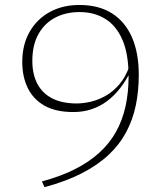

<svg xmlns="http://www.w3.org/2000/svg" viewBox="-20 -728 665 772"><path d="M159 24.5 148.5 1.5Q223 -18.5 280.2 -47.2Q337.5 -76 378.8 -113.5Q420 -151 446 -197.2Q472 -243.5 484.5 -299.5Q497 -355.5 497 -420.5Q497 -511 472.2 -568Q447.5 -625 403.2 -652.2Q359 -679.5 300 -679.5Q244.5 -679.5 201.8 -657Q159 -634.5 134.5 -590.8Q110 -547 110 -483Q110 -430 130 -391.5Q150 -353 189.8 -332.5Q229.5 -312 288.5 -312Q314.5 -312 345 -319Q375.5 -326 405.2 -343Q435 -360 460 -389Q485 -418 500 -461.5L508 -446.5Q488.5 -406.5 464.2 -375Q440 -343.5 411 -321.8Q382 -300 348 -288.8Q314 -277.5 274.5 -277.5Q204 -277.5 158.8 -303.2Q113.5 -329 91.5 -374.5Q69.5 -420 69.5 -478.5Q69.5 -548 98.8 -599.5Q128 -651 179.8 -679.5Q231.5 -708 299.5 -708Q377 -708 430 -674.5Q483 -641 510.5 -578.2Q538 -515.5 538 -427Q538 -362 526 -304.2Q514 -246.5 487.2 -196.5Q460.5 -146.5 416.5 -105.2Q372.5 -64 308.8 -31.2Q245 1.5 159 24.5Z"/></svg>

Font: Newsreader 9pt ExtraLight
Style: Regular
Weight: 250
Designer: Hugues Gentile
Foundry: Production Type
Version: Version 1.003